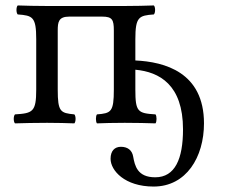

<svg xmlns="http://www.w3.org/2000/svg" viewBox="-20 -451 827 705"><path d="M437 -429H153C113 -429 75 -430 45 -431C39 -425 39 -404 45 -398C100 -394 113 -389 113 -307V-122C113 -40 100 -35 35 -31C29 -25 29 -4 35 2C65 1 113 0 153 0C193 0 223 1 253 2C259 -4 259 -25 253 -31C202 -36 192 -40 192 -122V-339C192 -370 195 -390 234 -390H355C392 -390 398 -379 398 -339V-122C398 -40 388 -35 336 -31C331 -25 331 -4 336 2C361 1 398 0 438 0C478 0 523 1 551 2C556 -4 556 -25 551 -31C486 -35 477 -40 477 -122V-195C565 -187 652 -140 652 24C652 132 623 200 550 200C484 200 475 157 469 124C465 100 448 88 424 88C401 88 386 103 386 132C386 175 438 234 544 234C664 234 729 126 729 2C729 -186 584 -224 477 -229V-307C477 -389 490 -394 545 -398C551 -404 551 -425 545 -431C515 -430 477 -429 437 -429Z"/></svg>

Font: Libertinus Serif
Style: Regular
Weight: 400
Designer: Philipp H. Poll, Khaled Hosny
Foundry: Caleb Maclennan
Version: Version 7.050;RELEASE